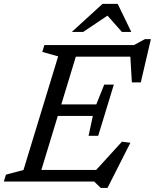

<svg xmlns="http://www.w3.org/2000/svg" viewBox="-38 -916 782 969"><path d="M255.5 -631.5 175.5 -654 186 -688.5H362.5L153 0H-18.5L-8 -34.5L80.5 -58ZM618.5 -653.5 640 -630H290L309.5 -688.5H638L693.5 -718.5H723.5L672.5 -500H627.5ZM470.5 32.5 437 0H99L118 -58.5H475L426 -35L577.5 -201L620 -195.5L504.5 32.5ZM457.5 -230.5H409L430.5 -331H200L218 -389H448L488 -489H536.5L497 -359.5ZM324.5 -755 479.5 -896.5H556L624.5 -755H577L498 -844.5H515.5L382 -755Z"/></svg>

Font: Newsreader 12pt
Style: Italic
Weight: 400
Italic angle: -17°
Version: Version 1.003